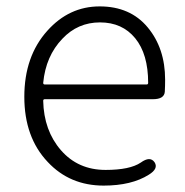

<svg xmlns="http://www.w3.org/2000/svg" viewBox="-20 -567 578 600"><path d="M304 13Q198 13 129 -61Q56 -138 56 -264.5Q56 -391 128 -471Q196 -547 291.5 -547Q387 -547 441.5 -481.5Q496 -416 496 -318Q496 -299 495 -280Q493 -257 458 -257H120Q115 -257 115 -252Q117 -159 170.5 -97.5Q224 -36 310 -36Q386 -36 420 -59Q449 -80 463 -60Q476 -40 445 -21Q391 13 304 13ZM115 -308Q115 -303 120 -303H438Q443 -303 443 -308Q443 -398 402.5 -447.5Q362 -497 292.5 -497Q223 -497 175 -446Q123 -392 115 -308Z"/></svg>

Font: Resource Han Rounded KR Light
Style: Regular
Weight: 300
Designer: Cyano Hao (round all glyphs); Ryoko NISHIZUKA 西塚涼子 (kana, bopomofo & ideographs); Paul D. Hunt (Latin, Greek & Cyrillic)
Foundry: Cyano Hao
Version: 0.990